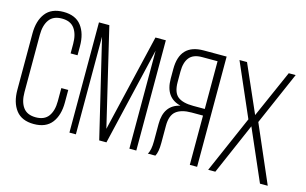

<svg xmlns="http://www.w3.org/2000/svg" viewBox="-88 -939 1879 1178"><g transform="rotate(15 852.0 -350.0)"><path d="M37.1 -170.9V-528.8Q37.1 -609.4 74.2 -657.7Q111.3 -706.1 188 -706.1Q264.6 -706.1 301.8 -657.7Q338.9 -609.4 338.9 -528.8V-471.2H294.9V-532.2Q294.9 -592.8 269.5 -628.4Q244.1 -664.1 189 -664.1Q133.8 -664.1 108.4 -628.4Q83 -592.8 83 -532.2V-168Q83 -107.4 108.4 -72.3Q133.8 -37.1 189 -37.1Q244.1 -37.1 269.5 -72.3Q294.9 -107.4 294.9 -168V-251H338.9V-170.9Q338.9 -90.3 301.8 -42.2Q264.6 5.9 188 5.9Q111.3 5.9 74.2 -42.2Q37.1 -90.3 37.1 -170.9Z M413.6 0V-700.2H479.5L626.5 -81.1L772.5 -700.2H838.4V0H794.4V-622.1L648.4 -1H602.5L454.6 -620.1V0Z M911.6 0Q928.2 -25.4 928.2 -84V-192.9Q928.2 -313.5 1029.3 -335.9Q928.2 -359.4 928.2 -481V-542Q928.2 -700.2 1078.6 -700.2H1224.6V0H1178.2V-313H1105.5Q1041 -313 1007.8 -286.4Q974.6 -259.8 974.6 -193.8V-84Q974.6 -25.9 959.5 0ZM974.6 -472.2Q974.6 -405.3 1006.3 -380.1Q1038.1 -355 1104.5 -355H1178.2V-658.2H1079.6Q1024.4 -658.2 999.5 -627.4Q974.6 -596.7 974.6 -538.1Z M1294.9 0 1453.1 -362.8 1306.2 -700.2H1354L1486.3 -398.9L1619.1 -700.2H1663.1L1516.1 -362.8L1673.3 0H1624L1481.9 -326.2L1340.3 0Z"/></g></svg>

Font: Bebas Neue Book
Style: Regular
Weight: 400
Designer: Ryoichi Tsunekawa
Foundry: Ryoichi Tsunekawa
Version: Version 001.003